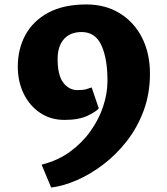

<svg xmlns="http://www.w3.org/2000/svg" viewBox="-20 -773 750 863"><path d="M60 -474Q60 -553.5 94.8 -616.8Q129.5 -680 198 -716.5Q266.5 -753 368 -753Q453.5 -753 518 -713.5Q582.5 -674 618.2 -604Q654 -534 654 -442Q654 -351.5 625.5 -275Q597 -198.5 549.2 -137.8Q501.5 -77 443 -32.8Q384.5 11.5 324 37.5Q263.5 63.5 210 70L167 -33Q238.5 -50.5 293.5 -90.2Q348.5 -130 386.2 -182.8Q424 -235.5 443.2 -293.2Q462.5 -351 463 -405Q464 -505.5 436.8 -567.2Q409.5 -629 347 -629Q295.5 -629 267.2 -597Q239 -565 239 -508Q239 -434 264.8 -401Q290.5 -368 328 -368Q355 -368 368 -372.2Q381 -376.5 392 -380L424 -286Q413.5 -272 374 -253Q334.5 -234 270 -234Q208 -234 160.8 -265.5Q113.5 -297 86.8 -351.2Q60 -405.5 60 -474Z"/></svg>

Font: Merriweather Sans Black
Style: Regular
Weight: 900
Designer: Eben Sorkin
Foundry: Eben Sorkin
Version: Version 1.008; ttfautohint (v1.7.19-72a1) -l 8 -r 50 -G 200 